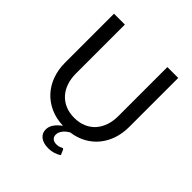

<svg xmlns="http://www.w3.org/2000/svg" viewBox="-235 -874 1206 1206"><g transform="rotate(45 368.0 -271.0)"><path d="M653 -716.5V-281Q653 -224.5 636.8 -175.8Q620.5 -127 589.8 -89Q559 -51 514.8 -26.5Q470.5 -2 414.5 5.5Q405 11 395.2 18.8Q385.5 26.5 377.8 36Q370 45.5 365.2 56.5Q360.5 67.5 360.5 79.5Q360.5 98.5 372.8 109.2Q385 120 406 120Q417.5 120 425 118.2Q432.5 116.5 437.5 114.2Q442.5 112 445.8 110Q449 108 451.5 108Q455 108 457.2 110Q459.5 112 460.5 114.5L474.5 147.5Q459.5 159 436.2 166.2Q413 173.5 387.5 173.5Q343.5 173.5 318.2 153.8Q293 134 293 101Q293 74 310 50.5Q327 27 354 8Q291 6 240.5 -17Q190 -40 155 -78.5Q120 -117 101.2 -169Q82.5 -221 82.5 -281V-716.5H179V-281.5Q179 -236.5 191.8 -199Q204.5 -161.5 228.8 -134.5Q253 -107.5 288.2 -92.2Q323.5 -77 368 -77Q412.5 -77 447.5 -92Q482.5 -107 506.8 -134Q531 -161 543.8 -198.5Q556.5 -236 556.5 -281V-716.5Z"/></g></svg>

Font: Lato 2
Style: Regular
Weight: 400
Designer: Lukasz Dziedzic with Adam Twardoch and Botio Nikoltchev
Foundry: tyPoland Lukasz Dziedzic
Version: Version 2.015; 2015-08-06; http://www.latofonts.com/